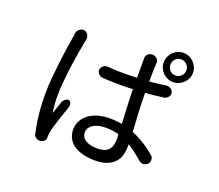

<svg xmlns="http://www.w3.org/2000/svg" viewBox="-142 -1049 1484 1301"><g transform="rotate(20 600.0 -398.5)"><path d="M473 -540Q473 -548 477 -555.5Q481 -563 487.5 -569Q494 -575 502.5 -578Q511 -581 520 -581Q535 -580 548 -579Q561 -578 574.5 -577.5Q588 -577 604.5 -576.5Q621 -576 643 -576Q688 -576 733 -578V-719Q732 -736 745.5 -749Q759 -762 778 -762H779Q788 -762 796 -758.5Q804 -755 810.5 -749Q817 -743 821 -735.5Q825 -728 824 -720Q824 -717 823.5 -716.5Q823 -716 822.5 -715Q822 -714 822 -711V-701Q821 -687 820.5 -668Q820 -649 820 -626Q819 -605 819 -583Q881 -588 938 -597Q947 -598 956.5 -595.5Q966 -593 973 -587.5Q980 -582 984.5 -574Q989 -566 989 -556V-555Q989 -542 977.5 -529.5Q966 -517 952 -515Q916 -510 879 -506Q850 -503 819 -501L821 -415Q823 -357 827 -305Q829 -262 831 -223Q843 -219 854 -214Q897 -194 933.5 -169.5Q970 -145 1001 -118Q1012 -110 1014 -93.5Q1016 -77 1009 -65L1007 -62Q1002 -55 994 -50.5Q986 -46 977 -44.5Q968 -43 958.5 -45.5Q949 -48 942 -54Q907 -85 874 -109Q855 -124 834 -136V-121Q834 -88 826 -58Q818 -28 797 -5Q776 18 742 32Q708 46 657 46Q607 46 567.5 35.5Q528 25 501 6Q474 -13 460 -40.5Q446 -68 446 -102Q446 -135 460.5 -163Q475 -191 501.5 -212Q528 -233 567 -245Q606 -257 655 -257Q702 -257 743 -249Q742 -279 740 -313Q737 -367 735 -424Q734 -461 733 -496H727Q686 -494 642 -494Q609 -494 577.5 -495Q546 -496 513 -498Q505 -499 498 -503Q491 -507 485.5 -512.5Q480 -518 476.5 -525Q473 -532 473 -540ZM284 -759Q293 -759 301.5 -753Q310 -747 315 -739Q320 -731 321.5 -721.5Q323 -712 321 -702V-698L320 -696Q319 -695 318.5 -692.5Q318 -690 317 -683Q310 -650 301.5 -599Q293 -548 285.5 -491.5Q278 -435 273 -379.5Q268 -324 268 -283Q268 -252 270 -224.5Q272 -197 276 -164Q276 -161 277 -161Q278 -161 279 -163Q285 -183 294 -207.5Q303 -232 310 -252Q314 -260 320.5 -266Q327 -272 334 -275.5Q341 -279 348 -278.5Q355 -278 361 -273Q366 -268 368.5 -256Q371 -244 367 -234Q359 -209 349.5 -182Q340 -155 331.5 -129Q323 -103 316 -79.5Q309 -56 305 -37Q303 -26 301.5 -13Q300 0 300 9Q300 10 300.5 11Q301 12 301 13Q302 26 289.5 36.5Q277 47 261 48H257Q245 49 232 40Q219 31 216 19Q210 -8 204.5 -37Q199 -66 195 -100Q191 -134 188.5 -174.5Q186 -215 186 -266Q186 -322 191.5 -383Q197 -444 204 -501Q211 -558 218.5 -607Q226 -656 231 -686Q233 -694 233.5 -701.5Q234 -709 235 -717Q236 -726 240.5 -734Q245 -742 251.5 -747.5Q258 -753 266.5 -756.5Q275 -760 284 -759ZM867 -739Q867 -761 875.5 -780.5Q884 -800 898 -814Q912 -828 931 -836.5Q950 -845 972 -845Q994 -845 1013 -836.5Q1032 -828 1046.5 -814Q1061 -800 1069.5 -780.5Q1078 -761 1078 -739Q1078 -717 1069.5 -698Q1061 -679 1046.5 -665Q1032 -651 1013 -642.5Q994 -634 972 -634Q950 -634 931 -642.5Q912 -651 898 -665Q884 -679 875.5 -698Q867 -717 867 -739ZM746 -175Q740 -177 733 -179Q695 -188 648 -188Q621 -188 599 -182.5Q577 -177 561 -167Q545 -157 536 -143Q527 -129 527 -111Q527 -74 559 -55Q591 -36 643 -36Q673 -36 693 -43.5Q713 -51 725 -65Q737 -79 742 -98Q747 -117 747 -142Q747 -156 746 -175ZM915 -739Q915 -715 931.5 -698.5Q948 -682 972 -682Q996 -682 1013 -698.5Q1030 -715 1030 -739Q1030 -764 1013 -781Q996 -798 972 -798Q948 -798 931.5 -781Q915 -764 915 -739Z"/></g></svg>

Font: Maple Mono NF CN
Style: Regular
Weight: 400
Monospace: yes
Designer: subframe7536
Version: Version 7.000